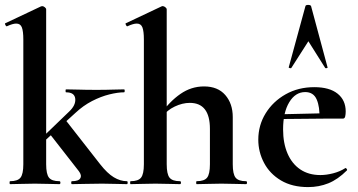

<svg xmlns="http://www.w3.org/2000/svg" viewBox="-20 -750 1458 782"><path d="M21 0Q19 0 19 -6Q19 -12 21 -12Q52 -12 63.5 -26.5Q75 -41 75 -81V-589Q75 -623 69 -638.5Q63 -654 46 -654Q32 -654 8 -643Q5 -642 2 -648Q-1 -654 1 -655L147 -724Q150 -725 152 -725Q157 -725 162.5 -720.5Q168 -716 168 -712V-81Q168 -41 179.5 -26.5Q191 -12 222 -12Q226 -12 226 -6Q226 0 222 0Q202 0 176.5 -1Q151 -2 122 -2Q93 -2 67 -1Q41 0 21 0ZM273 0Q270 0 270 -6Q270 -12 273 -12Q300 -12 307 -24Q314 -36 301 -53L180 -208L248 -260L388 -81Q417 -44 443.5 -28Q470 -12 497 -12Q500 -12 500 -6Q500 0 497 0Q477 0 451 -1Q425 -2 396 -2Q356 -2 326.5 -1Q297 0 273 0ZM132 -149 126 -165 261 -295Q289 -321 286.5 -347.5Q284 -374 249 -374Q247 -374 247 -380Q247 -386 249 -386Q275 -386 301.5 -385Q328 -384 373 -384Q414 -384 438.5 -385Q463 -386 485 -386Q488 -386 488 -380Q488 -374 485 -374Q460 -374 425.5 -365.5Q391 -357 355 -338.5Q319 -320 287 -290Z M512 0Q510 0 510 -6Q510 -12 512 -12Q543 -12 554.5 -26.5Q566 -41 566 -81V-589Q566 -623 560 -638.5Q554 -654 537 -654Q523 -654 499 -643Q496 -642 493 -648Q490 -654 492 -655L638 -724Q640 -725 641 -725Q642 -725 643 -725Q648 -725 653.5 -720.5Q659 -716 659 -712V-81Q659 -41 670.5 -26.5Q682 -12 713 -12Q717 -12 717 -6Q717 0 713 0Q693 0 667.5 -1Q642 -2 613 -2Q584 -2 558 -1Q532 0 512 0ZM781 0Q779 0 779 -6Q779 -12 781 -12Q812 -12 823.5 -26.5Q835 -41 835 -81V-225Q835 -331 753 -331Q723 -331 691.5 -316Q660 -301 642 -275L636 -287Q671 -337 715 -367.5Q759 -398 811 -398Q867 -398 897.5 -363Q928 -328 928 -273V-81Q928 -41 939.5 -26.5Q951 -12 982 -12Q986 -12 986 -6Q986 0 982 0Q962 0 936.5 -1Q911 -2 882 -2Q853 -2 827 -1Q801 0 781 0Z M1235 12Q1170 12 1124.5 -15Q1079 -42 1055.5 -86.5Q1032 -131 1032 -181Q1032 -240 1062 -288.5Q1092 -337 1143.5 -366Q1195 -395 1260 -395Q1322 -395 1355 -368.5Q1388 -342 1388 -296Q1388 -285 1386 -276Q1384 -267 1377 -267H1281Q1283 -314 1270 -344.5Q1257 -375 1223 -375Q1183 -375 1158 -333.5Q1133 -292 1133 -223Q1133 -167 1151 -125Q1169 -83 1203 -60Q1237 -37 1285 -37Q1309 -37 1336.5 -44Q1364 -51 1386 -65Q1388 -67 1391.5 -63Q1395 -59 1393 -56Q1356 -19 1317.5 -3.5Q1279 12 1235 12ZM1098 -265 1097 -284 1316 -289V-267ZM1314 -476Q1316 -474 1311 -472.5Q1306 -471 1304 -474L1236 -582L1167 -474Q1166 -471 1160.5 -472.5Q1155 -474 1156 -476L1224 -725Q1225 -730 1235 -730Q1245 -730 1247 -725Z"/></svg>

Font: Cormorant Light
Style: Regular
Weight: 300
Designer: Christian Thalmann (Catharsis Fonts)
Foundry: Catharsis Fonts
Version: Version 4.000